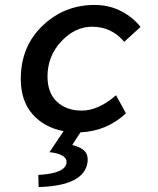

<svg xmlns="http://www.w3.org/2000/svg" viewBox="-20 -523 640 776"><path d="M136 233 135 184Q245 178 249 134Q251 100 180 92L237 7Q158 -8 111 -62Q64 -116 64 -204Q64 -335 152 -419Q240 -503 362 -503Q422 -503 470.5 -477.5Q519 -452 548 -414L482 -354Q431 -415 352 -415Q283 -415 227.5 -355.5Q172 -296 172 -214Q172 -147 210.5 -111.5Q249 -76 310 -76Q378 -76 449 -138L489 -65Q412 7 305 12L272 63Q308 72 322.5 88Q337 104 334 131Q322 228 136 233Z"/></svg>

Font: TypoPRO Source Code Pro
Style: Italic
Weight: 600
Italic angle: -11°
Monospace: yes
Designer: Paul D. Hunt, Teo Tuominen
Foundry: Adobe Systems Incorporated
Version: Version 1.030;PS 1.0;hotconv 1.0.84;makeotf.lib2.5.63406